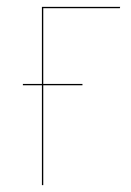

<svg xmlns="http://www.w3.org/2000/svg" viewBox="-20 -537 381 557"><path d="M327.6 -513.2H105.5V-293.5H219.2V-289.6H105.5V0H101.6V-289.6H46.4V-293.5H101.6V-517.1H328.6Z"/></svg>

Font: Fira Sans Compressed Four
Style: Regular
Weight: 100
Width: 1
Designer: Carrois Corporate & Edenspiekermann AG
Foundry: Carrois Corporate GbR & Edenspiekermann AG
Version: Version 4.203;PS 004.203;hotconv 1.0.88;makeotf.lib2.5.64775